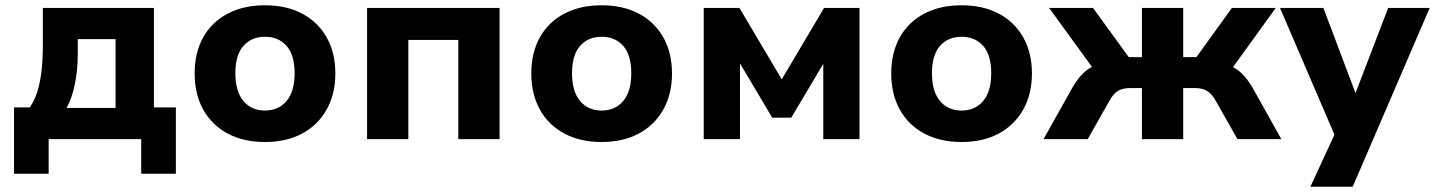

<svg xmlns="http://www.w3.org/2000/svg" viewBox="-20 -526 5426 726"><path d="M33 131V-120H93Q112 -149 122 -182Q132 -215 137 -258Q142 -301 142 -358V-496H562V-120H645V131H514V0H164V131ZM232 -118H417V-378H274V-319Q274 -263 263.5 -210Q253 -157 232 -118Z M982 11Q901 11 841 -21Q781 -53 748.5 -111.5Q716 -170 716 -248Q716 -327 748.5 -385Q781 -443 841 -474.5Q901 -506 982 -506Q1063 -506 1122.5 -474.5Q1182 -443 1215 -385Q1248 -327 1248 -248Q1248 -170 1215 -111.5Q1182 -53 1122.5 -21Q1063 11 982 11ZM982 -108Q1033 -108 1063.5 -144Q1094 -180 1094 -249Q1094 -318 1063.5 -352.5Q1033 -387 982 -387Q931 -387 900.5 -352.5Q870 -318 870 -249Q870 -180 900.5 -144Q931 -108 982 -108Z M1368 0V-496H1869V0H1713V-375H1524V0Z M2255 11Q2174 11 2114 -21Q2054 -53 2021.5 -111.5Q1989 -170 1989 -248Q1989 -327 2021.5 -385Q2054 -443 2114 -474.5Q2174 -506 2255 -506Q2336 -506 2395.5 -474.5Q2455 -443 2488 -385Q2521 -327 2521 -248Q2521 -170 2488 -111.5Q2455 -53 2395.5 -21Q2336 11 2255 11ZM2255 -108Q2306 -108 2336.5 -144Q2367 -180 2367 -249Q2367 -318 2336.5 -352.5Q2306 -387 2255 -387Q2204 -387 2173.5 -352.5Q2143 -318 2143 -249Q2143 -180 2173.5 -144Q2204 -108 2255 -108Z M2641 0V-496H2776L2936 -226L3096 -496H3230V0H3093V-310H3108L2972 -81H2900L2764 -310H2778V0Z M3616 11Q3535 11 3475 -21Q3415 -53 3382.5 -111.5Q3350 -170 3350 -248Q3350 -327 3382.5 -385Q3415 -443 3475 -474.5Q3535 -506 3616 -506Q3697 -506 3756.5 -474.5Q3816 -443 3849 -385Q3882 -327 3882 -248Q3882 -170 3849 -111.5Q3816 -53 3756.5 -21Q3697 11 3616 11ZM3616 -108Q3667 -108 3697.5 -144Q3728 -180 3728 -249Q3728 -318 3697.5 -352.5Q3667 -387 3616 -387Q3565 -387 3534.5 -352.5Q3504 -318 3504 -249Q3504 -180 3534.5 -144Q3565 -108 3616 -108Z M3926 0 4034 -193Q4050 -221 4068 -241Q4086 -261 4108 -272.5Q4130 -284 4158 -287L4133 -240L3947 -496H4113L4248 -310H4298V-496H4454V-310H4504L4638 -496H4804L4619 -240L4593 -287Q4621 -284 4643 -272Q4665 -260 4683 -240.5Q4701 -221 4717 -193L4825 0H4659L4578 -143Q4567 -163 4555.5 -173.5Q4544 -184 4530 -188.5Q4516 -193 4497 -193H4454V0H4298V-193H4254Q4236 -193 4221.5 -188.5Q4207 -184 4196 -173.5Q4185 -163 4174 -143L4093 0Z M4935 180 5043 -54V23L4820 -496H4984L5115 -149H5096L5229 -496H5386L5095 180Z"/></svg>

Font: Nunito Sans 10pt ExtraBold
Style: Regular
Weight: 800
Designer: Vernon Adams
Foundry: Vernon Adams
Version: Version 3.101;gftools[0.9.27]